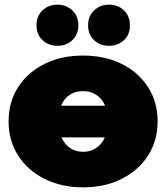

<svg xmlns="http://www.w3.org/2000/svg" viewBox="-20 -796 715 826"><path d="M337 -557Q431 -557 503.5 -521Q576 -485 617 -421Q658 -357 658 -274Q658 -191 617 -127Q576 -63 503.5 -26.5Q431 10 337 10Q244 10 171.5 -26.5Q99 -63 58 -127Q17 -191 17 -274Q17 -357 58 -421Q99 -485 171.5 -521Q244 -557 337 -557ZM337 -404Q315 -404 296.5 -396.5Q278 -389 264.5 -375Q251 -361 243 -341H432Q424 -361 410 -375Q396 -389 378 -396.5Q360 -404 337 -404ZM337 -143Q359 -143 377 -150.5Q395 -158 409 -172Q423 -186 431 -205H244Q253 -186 266.5 -172Q280 -158 298 -150.5Q316 -143 337 -143ZM449 -599Q411 -599 385 -623Q359 -647 359 -687Q359 -727 385 -751.5Q411 -776 449 -776Q487 -776 513 -751.5Q539 -727 539 -687Q539 -647 513 -623Q487 -599 449 -599ZM227 -599Q189 -599 163 -623Q137 -647 137 -687Q137 -727 163 -751.5Q189 -776 227 -776Q265 -776 291 -751.5Q317 -727 317 -687Q317 -647 291 -623Q265 -599 227 -599Z"/></svg>

Font: MOST Montserrat Black
Style: Regular
Weight: 900
Designer: Julieta Ulanovsky
Foundry: Julieta Ulanovsky
Version: Version 8.000;March 11, 2024;FontCreator 15.0.0.2926 64-bit